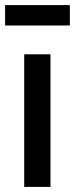

<svg xmlns="http://www.w3.org/2000/svg" viewBox="-25 -733 294 753"><path d="M70 0V-520H173V0ZM-5 -713H249V-633H-5Z"/></svg>

Font: IBM Plex Sans Cond Medm
Style: Regular
Weight: 500
Width: 3
Designer: Mike Abbink, Paul van der Laan, Pieter van Rosmalen
Foundry: Bold Monday
Version: Version 1.3